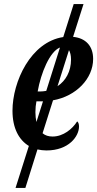

<svg xmlns="http://www.w3.org/2000/svg" viewBox="-20 -725 475 938"><path d="M207 10C316 10 366 -59 366 -107C366 -118 363 -128 357 -132C334 -95 289 -58 237 -58C217 -58 201 -63 188 -74L239 -235C353 -255 435 -342 435 -437C435 -500 399 -539 337 -545L388 -705H340L289 -544C130 -520 41 -326 41 -184C41 -98 73 -41 121 -12L56 193H104L163 5C177 8 192 10 207 10ZM164 -278C180 -369 223 -473 273 -493L206 -281C195 -279 184 -278 173 -278ZM327 -434C327 -376 301 -330 261 -304L317 -480C323 -470 327 -454 327 -434ZM153 -177C153 -195 155 -216 158 -230H188H190L158 -129C155 -143 153 -159 153 -177Z"/></svg>

Font: Noto Serif Condensed Semi
Style: Italic
Weight: 600
Width: 3
Italic angle: -12°
Designer: Monotype Design Team
Foundry: Monotype Imaging Inc.
Version: Version 1.901